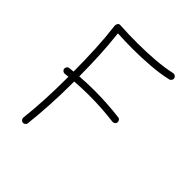

<svg xmlns="http://www.w3.org/2000/svg" viewBox="-191 -794 935 935"><g transform="rotate(45 276.5 -326.5)"><path d="M72.8 -311Q72.3 -317.9 76.7 -324Q81.1 -330.1 88.4 -330.6Q101.6 -332 115.2 -333.5Q114.7 -415 111.3 -486.6Q107.9 -558.1 98.6 -634.8Q98.1 -640.1 102.8 -647.7Q107.4 -655.3 117.2 -654.3Q147.5 -652.3 178.2 -651.6Q209 -650.9 239.7 -650.9Q296.9 -650.9 356.4 -655.5Q416 -660.2 463.4 -670.9Q470.2 -672.4 476.6 -668.5Q482.9 -664.6 484.9 -657.2Q486.3 -650.4 482.4 -644Q478.5 -637.7 471.2 -635.7Q420.9 -624 359.6 -619.4Q298.3 -614.7 239.7 -614.7Q186.5 -614.7 136.2 -617.7Q144.5 -546.4 147.7 -479.2Q150.9 -412.1 151.4 -336.4Q201.7 -340.3 251 -340.3Q294.9 -340.3 338.9 -337.6Q382.8 -335 425.8 -329.6Q433.1 -329.1 437.7 -323Q442.4 -316.9 441.4 -310.1Q440.9 -302.7 434.8 -298.3Q428.7 -293.9 421.9 -294.4Q379.4 -299.8 336.4 -302.5Q293.5 -305.2 251 -305.2Q202.1 -305.2 151.4 -301.3Q151.4 -293.5 151.4 -284.7Q151.4 -209 147.2 -136.5Q143.1 -64 135.7 2Q135.3 8.8 129.2 13.4Q123 18.1 116.2 17.6Q108.9 16.6 104.5 10.7Q100.1 4.9 100.6 -2Q107.9 -66.4 111.6 -138.4Q115.2 -210.4 115.2 -284.7Q115.2 -291.5 115.2 -297.9Q104 -296.9 92.3 -295.4Q85.4 -294.9 79.6 -299.3Q73.7 -303.7 72.8 -311Z"/></g></svg>

Font: Mikhak-DS1-FD ExtraLight
Style: Regular
Weight: 200
Designer: Amin Abedi
Version: Version 3.2